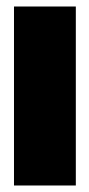

<svg xmlns="http://www.w3.org/2000/svg" viewBox="-20 -570 275 590"><path d="M23 0V-550H213V0Z"/></svg>

Font: Georama Condensed Black
Style: Regular
Weight: 900
Width: 3
Designer: Jean-Baptiste Levee
Foundry: Production Type
Version: Version 1.000